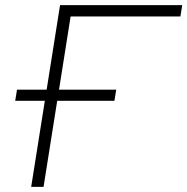

<svg xmlns="http://www.w3.org/2000/svg" viewBox="-20 -725 727 745"><path d="M101 0 154 -334H39L46 -377H161L213 -705H687L680 -661H254L209 -377H431L424 -334H202L149 0Z"/></svg>

Font: Nunito Sans 10pt SemiExpanded ExtraLight
Style: Italic
Weight: 250
Width: 6
Italic angle: -9°
Designer: Vernon Adams
Foundry: Vernon Adams
Version: Version 3.101;gftools[0.9.27]